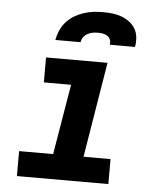

<svg xmlns="http://www.w3.org/2000/svg" viewBox="-53 -796 706 843"><g transform="rotate(5 300.0 -375.0)"><path d="M53 0V-110H203L255 -420H135V-530H406L337 -110H456V0ZM169 -610Q173 -632 182 -652.5Q191 -673 206 -690Q221 -707 241 -719Q261 -731 282.5 -738Q304 -745 325 -747.5Q346 -750 368 -750Q389 -750 410 -747.5Q431 -745 449.5 -738Q468 -731 484 -719Q500 -707 510 -690Q520 -673 522 -652Q524 -631 520 -610H409Q411 -621 407.5 -631.5Q404 -642 395 -648Q386 -654 375 -656Q364 -658 353 -658Q341 -658 329.5 -656Q318 -654 307 -648Q296 -642 289 -632Q282 -622 280 -610Z"/></g></svg>

Font: Iosevka Curly Slab XBdExObl
Style: Regular
Weight: 800
Width: 7
Italic angle: -9°
Monospace: yes
Designer: Belleve Invis
Foundry: Belleve Invis
Version: Version 11.1.0; ttfautohint (v1.8.3)